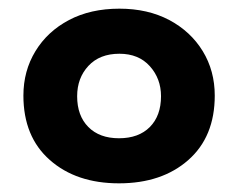

<svg xmlns="http://www.w3.org/2000/svg" viewBox="-20 -722 550 443"><path d="M254.5 -299Q156 -299 95 -352.8Q34 -406.5 34 -501.5Q34 -558.5 61.8 -604Q89.5 -649.5 139.2 -675.8Q189 -702 255.5 -702Q321 -702 370.5 -675.8Q420 -649.5 447.8 -604Q475.5 -558.5 475.5 -501.5Q475.5 -406.5 414.5 -352.8Q353.5 -299 254.5 -299ZM254.5 -403Q300 -403 325.8 -429Q351.5 -455 351.5 -500Q351.5 -540.5 325.8 -569.2Q300 -598 255.5 -598Q210 -598 184 -570Q158 -542 158 -500Q158 -455 183.8 -429Q209.5 -403 254.5 -403Z"/></svg>

Font: Commissioner
Style: Bold
Weight: 700
Designer: Kostas Bartsokas
Foundry: Kostas Bartsokas
Version: Version 1.000; ttfautohint (v1.8.3)